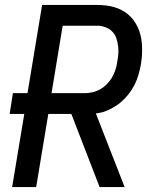

<svg xmlns="http://www.w3.org/2000/svg" viewBox="-20 -755 640 775"><path d="M29 0 78 -295H19L32 -379H91L150 -735H371Q389 -735 406.5 -733Q424 -731 440 -726.5Q456 -722 470.5 -714.5Q485 -707 497.5 -696.5Q510 -686 519.5 -673Q529 -660 536 -645Q543 -630 547 -614Q551 -598 552.5 -581Q554 -564 553.5 -543.5Q553 -523 551 -512L549 -496Q545 -475 539 -453.5Q533 -432 522.5 -411.5Q512 -391 497.5 -373Q483 -355 465.5 -340.5Q448 -326 423.5 -314Q399 -302 384 -300L367 -297L483 0H382L268 -295H175L126 0ZM188 -379H324Q339 -379 355 -383Q371 -387 384.5 -394.5Q398 -402 410 -414Q422 -426 430.5 -439.5Q439 -453 445 -470.5Q451 -488 452 -498L454 -510Q456 -519 457 -529Q458 -539 458 -548.5Q458 -558 457 -567Q456 -576 454 -585Q452 -594 449 -602.5Q446 -611 441 -618Q436 -625 429.5 -631Q423 -637 415 -641Q407 -645 396.5 -648Q386 -651 380 -651H233Z"/></svg>

Font: Iosevka Aile Medium Oblique
Style: Regular
Weight: 500
Italic angle: -9°
Designer: Belleve Invis
Foundry: Belleve Invis
Version: Version 31.1.0; ttfautohint (v1.8.4)